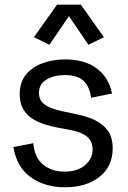

<svg xmlns="http://www.w3.org/2000/svg" viewBox="-20 -795 553 827"><path d="M259.8 11.7Q174.3 11.7 113.5 -30.8Q52.7 -73.2 37.6 -161.6L123.5 -178.2Q128.9 -116.2 165.8 -85.9Q202.6 -55.7 258.3 -55.7Q313.5 -55.7 346.2 -83.5Q378.9 -111.3 378.9 -151.4Q378.9 -185.5 355.7 -205.6Q332.5 -225.6 288.6 -233.9L224.6 -246.1Q198.7 -251 170.9 -259.8Q143.1 -268.6 118.9 -284.2Q94.7 -299.8 79.8 -325.2Q64.9 -350.6 64.9 -389.2Q64.9 -440.9 92 -473.9Q119.1 -506.8 163.8 -522.9Q208.5 -539.1 260.3 -539.1Q344.7 -539.1 396.7 -500.2Q448.7 -461.4 462.4 -392.1L372.1 -374Q367.2 -418.9 341.3 -445.3Q315.4 -471.7 258.8 -471.7Q213.4 -471.7 180.7 -452.6Q147.9 -433.6 147.9 -395Q147.9 -362.8 172.6 -344.7Q197.3 -326.7 248 -315.9L313 -302.2Q354 -293.9 388.7 -277.6Q423.3 -261.2 444.3 -232.4Q465.3 -203.6 465.3 -156.2Q465.3 -77.6 408.2 -33Q351.1 11.7 259.8 11.7ZM192.9 -602.1 126 -634.8 225.6 -774.9H328.1L427.7 -634.8L360.8 -602.1L276.9 -725.6Z"/></svg>

Font: Schibsted Grotesk
Style: Regular
Weight: 400
Designer: Bakken & Baeck AS, Henrik Kongsvoll
Foundry: Schibsted ASA
Version: Version 1.100; ttfautohint (v1.8.4.7-5d5b);gftools[0.9.25]